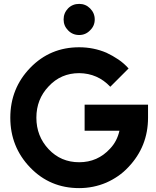

<svg xmlns="http://www.w3.org/2000/svg" viewBox="-20 -955 804 987"><path d="M467 -855Q467 -888 443 -912Q420 -935 387 -935Q353 -935 330 -912Q307 -888 307 -855Q307 -822 330 -799Q353 -775 387 -775Q420 -775 443 -799Q467 -822 467 -855ZM387 -712Q238 -712 136 -607Q33 -501 33 -350Q33 -200 135 -94Q237 12 387 12Q460 12 526 -16Q558 -30 587 -50Q616 -70 640 -96Q741 -202 741 -350V-417H415V-283H594Q588 -256 576 -233Q564 -210 546 -191Q482 -121 387 -121Q293 -121 230 -188Q167 -255 167 -350Q167 -445 230 -511Q293 -579 387 -579Q482 -578 547 -509L641 -603Q617 -630 588 -649.5Q559 -669 527 -684Q494 -698 459 -705Q424 -712 387 -712Z"/></svg>

Font: Unageo
Style: Bold
Weight: 700
Designer: Richard Sepsi
Foundry: Richard Sepsi
Version: Version 2.000